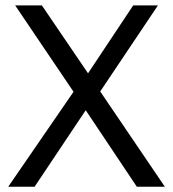

<svg xmlns="http://www.w3.org/2000/svg" viewBox="-20 -708 656 728"><path d="M138.8 -687.5H37.5L258.8 -360L11.2 0H111.2L305 -290L498.8 0H605L360 -361.2L578.8 -687.5H485L313.8 -430Z"/></svg>

Font: Cambay
Style: Regular
Weight: 400
Version: Version 1.180;PS 001.180;hotconv 1.0.70;makeotf.lib2.5.58329